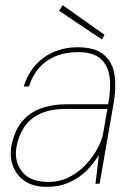

<svg xmlns="http://www.w3.org/2000/svg" viewBox="-20 -712 522 744"><path d="M162 12Q109 12 76.5 -10Q44 -32 30.5 -68Q17 -104 24 -145Q35 -204 64 -239.5Q93 -275 137.5 -291.5Q182 -308 238 -308H399Q411 -370 404.5 -415Q398 -460 369 -485Q340 -510 283 -510Q213 -510 164 -477.5Q115 -445 92 -377H72Q89 -430 121 -463.5Q153 -497 194 -513Q235 -529 280 -529Q349 -529 383 -499.5Q417 -470 424 -420.5Q431 -371 420 -310L366 0H350L363 -110Q354 -97 338 -76Q322 -55 297.5 -35Q273 -15 239.5 -1.5Q206 12 162 12ZM168 -7Q211 -7 247.5 -25.5Q284 -44 311.5 -73Q339 -102 357 -135Q375 -168 380 -197L396 -290H238Q175 -290 135 -271Q95 -252 73.5 -219Q52 -186 44 -144Q34 -87 65.5 -47Q97 -7 168 -7ZM375 -559 209 -670 223 -692 385 -577Z"/></svg>

Font: DM Sans 11pt Thin
Style: Italic
Weight: 250
Italic angle: -10°
Version: Version 4.004;gftools[0.9.30]